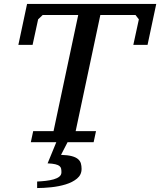

<svg xmlns="http://www.w3.org/2000/svg" viewBox="-20 -720 811 972"><path d="M454 0 466 -56H363L488 -644H666L683 -622L655 -493H727L771 -700H117L73 -493H145L173 -622L196 -644H376L251 -56H148L136 0H265L221 107C237.7 107.7 250.7 109.2 260 111.5C269.3 113.8 276.3 116.8 281 120.5C285.7 124.2 288.5 128.7 289.5 134C290.5 139.3 291 145.3 291 152C291 161.3 287.3 168.8 280 174.5C272.7 180.2 263.2 184.7 251.5 188C239.8 191.3 226.7 193.8 212 195.5C197.3 197.2 182.7 198.3 168 199V232C189.3 232 213 230.7 239 228C265 225.3 289.5 220.5 312.5 213.5C335.5 206.5 354.7 196.7 370 184C385.3 171.3 393 155 393 135C393 125 391.8 115.8 389.5 107.5C387.2 99.2 382.3 91.8 375 85.5C367.7 79.2 357.2 74.2 343.5 70.5C329.8 66.8 311.7 64.7 289 64L322 0Z"/></svg>

Font: PT Serif Caption
Style: Italic
Weight: 400
Italic angle: -12°
Designer: A.Korolkova, O.Umpeleva, V.Yefimov
Foundry: ParaType Ltd
Version: Version 1.000W OFL